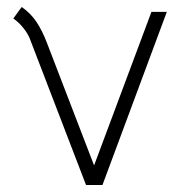

<svg xmlns="http://www.w3.org/2000/svg" viewBox="-20 -530 520 549"><path d="M18 -477 42 -510Q68 -492 84.5 -467Q101 -442 114 -408L249 -57L413 -496H457L273 -1H226L65 -420Q59 -435 46 -451Q33 -467 18 -477Z"/></svg>

Font: Bellota Text Light
Style: Regular
Weight: 300
Designer: Kemie Guaida
Foundry: Kemie Guaida
Version: Version 4.001